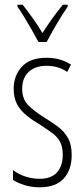

<svg xmlns="http://www.w3.org/2000/svg" viewBox="-20 -784 357 814"><path d="M284 -127Q284 -64 250 -27Q216 10 149 10Q112 10 83 0.5Q54 -9 35 -21V-63Q57 -46 86.5 -36Q116 -26 148 -26Q197 -26 221.5 -53Q246 -80 246 -128Q246 -160 235.5 -181Q225 -202 204.5 -217.5Q184 -233 155 -252Q121 -272 94.5 -293Q68 -314 53 -341Q38 -368 38 -408Q38 -463 72.5 -501Q107 -539 177 -539Q237 -539 281 -510L265 -479Q228 -505 176 -505Q130 -505 102 -479.5Q74 -454 74 -407Q74 -366 97.5 -340.5Q121 -315 169 -285Q202 -265 228 -245Q254 -225 269 -197.5Q284 -170 284 -127ZM143 -606Q130 -630 114 -658.5Q98 -687 82 -713Q66 -739 54 -756V-764H76Q95 -740 118 -708Q141 -676 160 -644Q181 -677 200.5 -704Q220 -731 246 -764H267V-756Q245 -724 220.5 -682.5Q196 -641 178 -606Z"/></svg>

Font: Noto Sans Malayalam ExtraCondensed ExtraLight
Style: Regular
Weight: 200
Width: 2
Designer: Jelle Bosma - Monotype Design Team
Foundry: Monotype Imaging Inc.
Version: Version 2.104; ttfautohint (v1.8.4.7-5d5b)